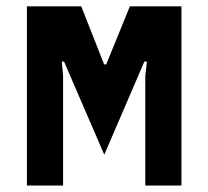

<svg xmlns="http://www.w3.org/2000/svg" viewBox="-20 -572 640 592"><path d="M63 -552.5H230.5L301 -373.5H307.5L380.5 -552.5H539.5V0H428V-339L433 -382H425L301.5 -95L177.5 -382H170.5L174.5 -339V0H63Z"/></svg>

Font: JuliaMono ExtraBold
Style: Regular
Weight: 800
Monospace: yes
Designer: cormullion
Foundry: corm
Version: Version 0.055; ttfautohint (v1.8.4)